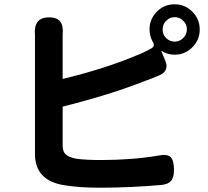

<svg xmlns="http://www.w3.org/2000/svg" viewBox="-20 -839 969 895"><path d="M442 36Q349 36 277 24Q143 2 143 -122V-389V-656Q143 -665 143 -674Q135 -758 208 -758Q247 -758 262 -737Q276 -717 272 -676Q272 -666 272 -656V-471Q467 -518 612 -579Q645 -591 683 -612Q706 -624 692 -644Q677 -672 677 -702Q677 -750 711 -784.5Q745 -819 794 -819Q842 -819 876.5 -784.5Q911 -750 911 -701.5Q911 -653 876.5 -618.5Q842 -584 794 -584Q760 -584 731 -603L752 -552Q760 -532 753 -515Q746 -498 725 -489Q689 -473 657 -462Q492 -397 272 -342V-161Q272 -131 288 -118Q301 -106 336 -99Q381 -93 450 -93Q596 -93 720 -114Q760 -122 776 -106Q791 -90 791 -47Q791 -13 778.5 3Q766 19 734 23Q589 36 442 36ZM794 -645Q817 -645 834 -661.5Q851 -678 851 -702.5Q851 -727 834 -742Q819 -759 794 -759Q771 -759 754.5 -742Q738 -725 738 -701.5Q738 -678 754.5 -661.5Q771 -645 794 -645Z"/></svg>

Font: GenSenRounded TW B
Style: Regular
Weight: 700
Version: Version 1.501;PS 1;hotconv 16.6.51;makeotf.lib2.5.65220